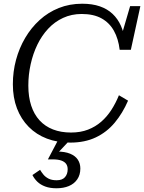

<svg xmlns="http://www.w3.org/2000/svg" viewBox="-20 -748 773 1030"><path d="M361 -37Q412 -37 452 -52.5Q492 -68 523 -95Q554 -122 577.5 -158.5Q601 -195 618 -237L667 -208Q638 -141 595.5 -90Q553 -39 494 -11Q435 17 357 17Q288 17 231.5 -4.5Q175 -26 134 -67.5Q93 -109 71 -166.5Q49 -224 49 -296Q49 -364 66 -427Q83 -490 115 -544.5Q147 -599 192.5 -640.5Q238 -682 295.5 -705Q353 -728 421 -728Q475 -728 515.5 -714Q556 -700 584 -673.5Q612 -647 628.5 -610Q645 -573 651 -527L628 -544L678 -715H733L682 -481H622Q615 -540 591 -583Q567 -626 524.5 -649.5Q482 -673 418 -673Q364 -673 318.5 -652Q273 -631 238.5 -594Q204 -557 180.5 -508.5Q157 -460 144.5 -403.5Q132 -347 132 -289Q132 -228 147.5 -181Q163 -134 192.5 -102Q222 -70 264.5 -53.5Q307 -37 361 -37ZM283 262Q248 262 222.5 252.5Q197 243 180.5 227Q164 211 154 191L195 163Q202 175 212.5 188Q223 201 240 210Q257 219 284 219Q314 219 328.5 202.5Q343 186 343 160Q343 143 335 131.5Q327 120 309.5 113.5Q292 107 262 107H237L296 -5H363L283 80L286 65Q328 65 356 76.5Q384 88 397.5 108.5Q411 129 411 156Q411 190 394.5 214Q378 238 349.5 250Q321 262 283 262Z"/></svg>

Font: Roboto Serif 20pt Light
Style: Italic
Weight: 300
Italic angle: -10°
Version: Version 1.007